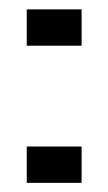

<svg xmlns="http://www.w3.org/2000/svg" viewBox="-20 -400 237 420"><path d="M38.5 -300V-379.5H158.5V-300ZM38.5 0V-79.5H158.5V0Z"/></svg>

Font: Big Shoulders Stencil Text ExtraLight
Style: Regular
Weight: 250
Version: Version 2.001